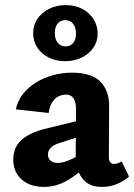

<svg xmlns="http://www.w3.org/2000/svg" viewBox="-20 -722 526 753"><path d="M379 11Q327 11 301.5 -24Q276 -59 277 -123L278 -283Q279 -304 275.5 -319Q272 -334 263 -342.5Q254 -351 239 -351Q224 -351 209.5 -344Q195 -337 184.5 -320.5Q174 -304 171 -279L42 -293Q49 -326 69.5 -352.5Q90 -379 120.5 -398Q151 -417 187.5 -427Q224 -437 262 -437Q340 -437 374.5 -401Q409 -365 408 -304L407 -104Q407 -92 412.5 -85.5Q418 -79 426 -79Q434 -79 441.5 -81.5Q449 -84 457 -89L486 -30Q468 -13 440.5 -1Q413 11 379 11ZM153 11Q97 11 64.5 -18.5Q32 -48 32 -96Q32 -128 46.5 -152Q61 -176 92.5 -193Q124 -210 174 -221L338 -261L343 -203L213 -161Q189 -154 178.5 -142Q168 -130 168 -116Q168 -101 178.5 -92Q189 -83 207 -83Q229 -83 259.5 -97.5Q290 -112 327 -132L336 -87Q292 -43 247 -16Q202 11 153 11ZM235 -482Q200 -482 171.5 -496Q143 -510 126.5 -535Q110 -560 110 -592Q110 -624 127 -648.5Q144 -673 173 -687.5Q202 -702 238 -702Q274 -702 302 -687.5Q330 -673 346.5 -647.5Q363 -622 363 -590Q363 -559 346 -534.5Q329 -510 300 -496Q271 -482 235 -482ZM238 -540Q256 -540 267 -553.5Q278 -567 278 -591Q278 -615 266.5 -629Q255 -643 236 -643Q217 -643 206 -629.5Q195 -616 195 -592Q195 -568 206.5 -554Q218 -540 238 -540Z"/></svg>

Font: Ysabeau Office ExtraBold
Style: Regular
Weight: 800
Designer: Christian Thalmann (Catharsis Fonts)
Version: Version 2.001;gftools[0.9.30]; featfreeze: tnum,lnum,ss02